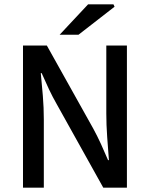

<svg xmlns="http://www.w3.org/2000/svg" viewBox="-20 -865 691 885"><path d="M86 0V-655H196L410 -272Q428 -239 445 -202Q462 -165 478 -127H482Q478 -179 474 -234.5Q470 -290 470 -342V-655H565V0H456L242 -384Q223 -417 205.5 -454Q188 -491 172 -528H168Q173 -478 177.5 -423Q182 -368 182 -314V0ZM255 -705 386 -845H503L508 -834L342 -705Z"/></svg>

Font: Source Sans 3 ExtraLight Medium
Style: Regular
Weight: 500
Version: Version 3.052;hotconv 1.1.0;makeotfexe 2.6.0